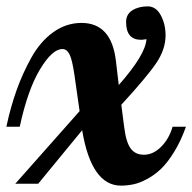

<svg xmlns="http://www.w3.org/2000/svg" viewBox="-20 -577 604 603"><path d="M361 -248 370 -178Q376 -130 390.5 -110.5Q405 -91 432 -91Q461 -91 486 -116Q511 -141 522 -179H564Q548 -134 527 -100Q506 -66 485.5 -46.5Q465 -27 441.5 -14.5Q418 -2 398.5 2Q379 6 360 6Q267 6 238 -168L100 0H28L230 -228L214 -340Q207 -389 198.5 -406Q190 -423 176 -423Q144 -423 105.5 -359Q67 -295 42 -179H0Q13 -240 32 -293.5Q51 -347 79 -397Q107 -447 147.5 -476Q188 -505 236 -505Q330 -505 344 -386L353 -310Q437 -405 440 -454Q428 -452 423 -452Q376 -452 376 -508Q376 -532 395.5 -544.5Q415 -557 444 -557Q470 -557 485 -529Q500 -501 500 -466Q500 -422 470.5 -378.5Q441 -335 361 -248Z"/></svg>

Font: Lobster 1.4
Style: Regular
Weight: 400
Designer: Pablo Impallari
Foundry: Pablo Impallari. www.impallari.com
Version: Version 1.4